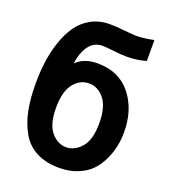

<svg xmlns="http://www.w3.org/2000/svg" viewBox="-150 -926 926 1052"><g transform="rotate(20 313.0 -400.5)"><path d="M38.1 -374Q38.1 -438.5 45.9 -498.5Q53.7 -558.6 73.2 -617.7Q92.8 -676.8 122.6 -720.2Q152.3 -763.7 200.2 -790.5Q248 -817.4 308.6 -817.4Q345.7 -817.4 397.9 -812Q450.2 -806.6 462.9 -806.6Q511.7 -806.6 568.4 -819.3V-697.3Q518.6 -681.6 456.1 -681.6Q423.8 -681.6 378.4 -687Q333 -692.4 313.5 -692.4Q262.7 -692.4 233.4 -651.4Q204.1 -610.4 196.3 -546.9Q240.2 -592.8 320.3 -592.8Q446.3 -592.8 515.6 -505.4Q585 -418 585 -287.1Q585 -248 577.6 -209Q570.3 -169.9 551.3 -127.9Q532.2 -85.9 503.4 -54.7Q474.6 -23.4 426.3 -2.9Q377.9 17.6 316.4 17.6Q239.3 17.6 184.1 -10.7Q128.9 -39.1 97.7 -92.8Q66.4 -146.5 52.2 -215.3Q38.1 -284.2 38.1 -374ZM188.5 -287.1Q188.5 -191.4 226.1 -146.5Q263.7 -101.6 314.5 -101.6Q362.3 -101.6 401.4 -145.5Q440.4 -189.5 440.4 -287.1Q440.4 -381.8 403.3 -427.7Q366.2 -473.6 314.5 -473.6Q260.7 -473.6 224.6 -427.2Q188.5 -380.9 188.5 -287.1Z"/></g></svg>

Font: Gothic A1 ExtraBold
Style: Regular
Weight: 800
Designer: HanYang I&C Co.,Ltd.
Foundry: HanYang I&C Co.,Ltd.
Version: Version 2.50